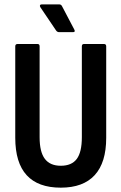

<svg xmlns="http://www.w3.org/2000/svg" viewBox="-20 -858 560 886"><path d="M260.5 8Q155.9 8 103.2 -49.4Q50.4 -106.8 50.4 -222.5V-644.1Q50.4 -655 61.3 -655H153.3Q162.8 -655 162.8 -644.1V-224.9Q162.8 -156.6 187 -124.9Q211.2 -93.1 260.5 -93.1Q310.8 -93.1 334.3 -124.6Q357.7 -156.1 357.7 -224.9V-644.1Q357.7 -655 367.6 -655H459.7Q470.1 -655 470.1 -644.1V-222Q470.1 -107.8 417.1 -49.9Q364 8 260.5 8ZM253.1 -709.6Q243.7 -709.6 238.3 -718L166.5 -824.3Q163 -829.8 164.8 -833.8Q166.5 -837.7 172 -837.7H253.6Q262 -837.7 266 -829.8L322.9 -721.5Q329.3 -709.6 316.5 -709.6Z"/></svg>

Font: Sofia Sans Condensed
Style: Regular
Weight: 400
Designer: Botio Nikoltchev, Ani Petrova
Foundry: lettersoup
Version: Version 4.100